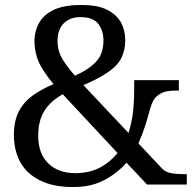

<svg xmlns="http://www.w3.org/2000/svg" viewBox="-20 -744 782 774"><path d="M274 10C221 10 176 1 141 -17C106 -34 79 -59 62 -90C45 -121 36 -158 36 -200C36 -238 43 -270 56 -295C69 -320 88 -342 112 -359C136 -376 164 -392 196 -405C179 -425 165 -444 154 -462C142 -480 133 -498 128 -517C122 -536 119 -556 119 -577C119 -606 126 -632 139 -654C152 -676 172 -693 200 -706C228 -718 264 -724 308 -724C351 -724 385 -718 411 -705C437 -692 456 -674 468 -653C479 -632 485 -608 485 -582C485 -553 479 -529 468 -508C457 -487 439 -469 414 -452C389 -435 357 -418 316 -401L498 -208C507 -238 514 -268 517 -299C520 -330 521 -357 521 -382V-421H701V-379H692C677 -379 663 -378 649 -375C635 -372 623 -365 612 -356C601 -347 593 -332 587 -311C581 -290 574 -267 567 -242C559 -217 549 -191 538 -166L631 -67C640 -57 652 -50 665 -47C678 -44 697 -42 724 -42H733V0H573L490 -88C474 -70 456 -54 435 -39C414 -24 391 -12 365 -3C338 6 308 10 274 10ZM283 -46C322 -46 356 -54 384 -69C412 -84 435 -104 454 -127L233 -364C213 -353 195 -340 181 -325C166 -310 154 -292 146 -271C138 -250 134 -226 134 -197C134 -148 148 -111 175 -85C202 -59 238 -46 283 -46ZM282 -439C321 -456 350 -476 369 -497C388 -518 397 -546 397 -581C397 -608 390 -630 376 -648C362 -666 338 -675 304 -675C275 -675 252 -666 236 -649C220 -632 212 -609 212 -580C212 -563 214 -548 219 -534C224 -519 231 -505 242 -490C252 -475 265 -458 282 -439Z"/></svg>

Font: NameLogos Serif
Style: Regular
Weight: 500
Version: Version 0.1